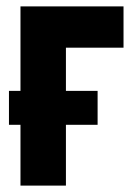

<svg xmlns="http://www.w3.org/2000/svg" viewBox="-20 -580 425 600"><path d="M8 -190V-296H285V-190ZM44 0V-560H366V-431H186V0Z"/></svg>

Font: Tektur SemiCondensed SemiBold
Style: Regular
Weight: 600
Width: 4
Designer: Adam Jagosz
Foundry: Adam Jagosz
Version: Version 1.005;gftools[0.9.30]